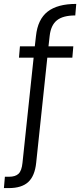

<svg xmlns="http://www.w3.org/2000/svg" viewBox="-61 -783 413 982"><path d="M324 -704Q261 -704 230 -679Q199 -654 193 -599L187 -546H314L309 -488H181L124 50Q117 117 83.5 148Q50 179 -16 179H-41L-36 121H-15Q18 121 34 105.5Q50 90 54 50L111 -488H36L41 -546H117L123 -599Q132 -684 182.5 -723.5Q233 -763 329 -763Z"/></svg>

Font: Poppins-tnum Light
Style: Regular
Weight: 300
Designer: Ninad Kale (Devanagari), Jonny Pinhorn (Latin)
Foundry: Indian Type Foundry
Version: Version 4.004